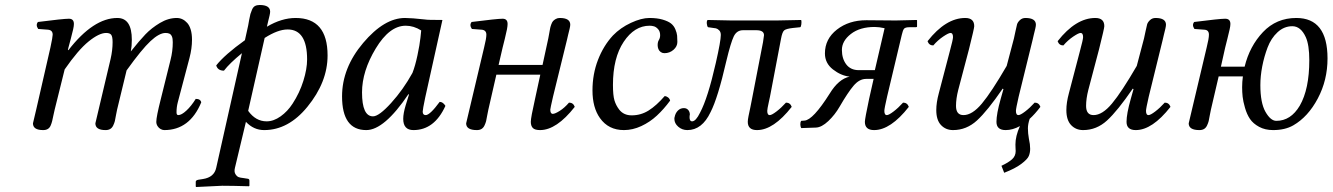

<svg xmlns="http://www.w3.org/2000/svg" viewBox="-20 -511 5337 769"><path d="M182 -321Q191 -363 191 -372Q191 -390 173 -392L133 -395Q122 -411 132 -423Q234 -436 256 -436Q276 -436 276 -415Q276 -407 273 -393.5Q270 -380 263.5 -355.5Q257 -331 254 -320L252 -311L254 -310Q354 -439 450 -439Q508 -439 508 -352Q508 -326 504 -305Q538 -348 562.5 -373.5Q587 -399 620.5 -419Q654 -439 688 -439Q700 -439 710.5 -434Q721 -429 730 -419Q739 -409 744 -392Q749 -375 749 -352Q749 -317 739 -279L692 -101Q687 -82 687 -61Q687 -50 694 -50Q707 -50 726.5 -68Q746 -86 764 -115Q783 -115 786 -101Q740 10 638 10Q631 10 623.5 6Q616 2 611 -6Q606 -14 606 -23Q606 -43 624 -114L663 -271Q672 -306 672 -342Q672 -357 668.5 -365Q665 -373 659 -376Q653 -379 643 -379Q618 -379 583 -346.5Q548 -314 487 -229L449 -72Q447 -65 444.5 -49.5Q442 -34 440 -26Q438 -18 433.5 -8.5Q429 1 421.5 5.5Q414 10 403 10Q362 10 362 -17Q362 -19 375 -72L423 -275Q431 -310 431 -342Q431 -364 425.5 -371.5Q420 -379 405 -379Q377 -379 335 -345Q293 -311 239 -233L199 -72Q197 -64 194 -49.5Q191 -35 189 -26.5Q187 -18 183 -8.5Q179 1 171.5 5.5Q164 10 153 10Q112 10 112 -17Q112 -19 125 -72Z M1049 -404Q1108 -439 1164 -439Q1292 -439 1292 -289Q1292 -182 1211 -83Q1135 10 1038 10Q996 10 965 -23L921 161Q917 177 923 186.5Q929 196 936 198.5Q943 201 954 202L973 205Q979 206 979 213V233L977 235Q909 233 870 233L766 238L764 236V217Q764 211 774 209L793 206Q838 199 846 161L949 -298Q899 -257 877 -228Q852 -228 846 -249Q880 -292 961 -350L974 -409Q975 -415 978 -431.5Q981 -448 983 -455Q985 -462 989.5 -472.5Q994 -483 1001.5 -487Q1009 -491 1020 -491Q1062 -491 1062 -464Q1062 -459 1059.5 -448Q1057 -437 1053.5 -423.5Q1050 -410 1049 -404ZM1210 -273Q1210 -393 1132 -393Q1093 -393 1040 -359L974 -67Q1004 -25 1048 -25Q1076 -25 1104 -45Q1132 -65 1152 -96Q1180 -139 1195 -187Q1210 -235 1210 -273Z M1682 -433Q1690 -431 1752 -431L1683 -120Q1673 -72 1673 -64Q1673 -50 1685 -50Q1702 -50 1741 -103Q1754 -103 1764 -87Q1720 10 1636 10Q1595 10 1595 -35Q1595 -57 1605 -90L1618 -132L1616 -134Q1519 10 1447 10Q1350 10 1350 -125Q1350 -239 1434.5 -339Q1519 -439 1602 -439Q1628 -439 1682 -433ZM1632 -219Q1643 -247 1652 -289.5Q1661 -332 1664 -360L1667 -389Q1637 -408 1605 -408Q1540 -408 1485 -317Q1430 -226 1430 -141Q1430 -45 1474 -45Q1498 -45 1546.5 -98.5Q1595 -152 1632 -219Z M1860 -72 1919 -321Q1928 -357 1928 -372Q1928 -390 1910 -392L1870 -395Q1859 -411 1869 -423Q1971 -436 1993 -436Q2013 -436 2013 -415Q2013 -407 2010.5 -393.5Q2008 -380 2002 -356Q1996 -332 1993 -320L1977 -251H2153L2176 -357Q2177 -363 2179.5 -376Q2182 -389 2183 -395.5Q2184 -402 2187.5 -412Q2191 -422 2195 -426.5Q2199 -431 2206 -435Q2213 -439 2222 -439Q2264 -439 2264 -412Q2264 -407 2261.5 -396Q2259 -385 2255.5 -371.5Q2252 -358 2251 -352L2195 -124Q2184 -76 2184 -72Q2184 -55 2194 -55Q2203 -55 2222 -67Q2241 -79 2259 -100Q2276 -100 2282 -83Q2209 10 2143 10Q2122 10 2114 1.5Q2106 -7 2106 -23Q2106 -40 2123 -115L2144 -212H1968L1936 -72Q1934 -65 1931.5 -49.5Q1929 -34 1927 -26Q1925 -18 1920.5 -8.5Q1916 1 1908.5 5.5Q1901 10 1890 10Q1847 10 1847 -17Q1847 -19 1860 -72Z M2479 10Q2417 10 2383 -38Q2353 -80 2353 -149Q2353 -214 2375 -271Q2397 -328 2435 -369Q2465 -400 2507 -419.5Q2549 -439 2581 -439Q2612 -439 2634 -432.5Q2656 -426 2667.5 -417Q2679 -408 2685 -393.5Q2691 -379 2692 -368.5Q2693 -358 2693 -343Q2693 -325 2677.5 -311.5Q2662 -298 2641 -298Q2633 -298 2626.5 -302.5Q2620 -307 2617 -314.5Q2614 -322 2614 -330Q2614 -343 2619 -351Q2624 -359 2624 -370Q2624 -385 2616 -394Q2608 -403 2599.5 -405.5Q2591 -408 2582 -408Q2521 -408 2478 -343.5Q2435 -279 2435 -171Q2435 -129 2441 -109Q2447 -89 2460 -72Q2478 -49 2510 -49Q2547 -49 2578 -68.5Q2609 -88 2642 -126Q2649 -126 2655.5 -121Q2662 -116 2664 -108Q2639 -74 2611 -48Q2583 -22 2548.5 -6Q2514 10 2479 10Z M2992 -115 3036 -342Q3040 -366 3040 -370Q3040 -390 3009 -390H2956Q2931 -390 2919 -365.5Q2907 -341 2889 -266Q2855 -118 2826 -62Q2792 10 2733 10Q2712 10 2696.5 -3.5Q2681 -17 2681 -35Q2681 -40 2682 -42Q2685 -58 2695 -68Q2705 -78 2719 -78Q2730 -78 2736.5 -70.5Q2743 -63 2743 -52Q2743 -49 2742 -48Q2740 -25 2752 -25Q2767 -25 2784 -60Q2815 -118 2847 -259Q2867 -347 2867 -371Q2867 -383 2860.5 -389.5Q2854 -396 2847.5 -397.5Q2841 -399 2823 -401Q2819 -402 2816 -402Q2812 -405 2811 -416Q2810 -427 2814 -431Q2888 -429 2910 -429H3091L3189 -431Q3191 -424 3189.5 -413.5Q3188 -403 3185 -402L3156 -399Q3129 -396 3121 -389.5Q3113 -383 3108 -355L3064 -124Q3062 -115 3059 -101Q3056 -87 3054.5 -79Q3053 -71 3053 -67Q3053 -50 3063 -50Q3071 -50 3090 -64.5Q3109 -79 3128 -100Q3145 -100 3151 -83Q3078 10 3012 10Q2975 10 2975 -23Q2975 -31 2978 -46Q2981 -61 2985.5 -82Q2990 -103 2992 -115Z M3484 -230 3523 -398Q3501 -403 3483 -403Q3424 -403 3388 -375Q3352 -347 3352 -311Q3352 -276 3369.5 -253Q3387 -230 3420 -230ZM3461 -115 3479 -195H3449Q3422 -195 3399 -168Q3376 -141 3343 -84Q3324 -51 3297.5 -26Q3271 -1 3248 0L3189 2Q3186 -3 3185.5 -12Q3185 -21 3189 -27L3202 -28Q3236 -30 3303 -136Q3339 -195 3383 -204Q3348 -208 3316 -233Q3284 -258 3284 -297Q3284 -355 3332 -392.5Q3380 -430 3450 -430L3568 -429L3652 -431L3653 -429V-405Q3653 -402 3648 -402H3623Q3606 -402 3601 -396Q3596 -390 3592 -372L3533 -124Q3522 -76 3522 -67Q3522 -50 3532 -50Q3540 -50 3559 -64.5Q3578 -79 3597 -100Q3614 -100 3620 -83Q3547 10 3481 10Q3444 10 3444 -23Q3444 -35 3461 -115Z M4129 -412Q4129 -407 4126.5 -396Q4124 -385 4120.5 -371.5Q4117 -358 4116 -352L4060 -124Q4049 -76 4049 -67Q4049 -50 4059 -50Q4067 -50 4086 -64.5Q4105 -79 4124 -100Q4141 -100 4147 -83Q4125 -54 4104 -35Q4097 -14 4097 3Q4097 23 4101 45Q4106 67 4106 85Q4106 101 4100.5 114Q4095 127 4070.5 145.5Q4046 164 4002 181L3991 153Q4019 140 4033.5 127Q4048 114 4048 94Q4048 92 4047.5 83.5Q4047 75 4047 68Q4047 34 4065 -6Q4036 10 4008 10Q3971 10 3971 -23Q3971 -55 3988 -115L3999 -154L3996 -156Q3935 -67 3893 -28.5Q3851 10 3797 10Q3768 10 3749 -10Q3730 -30 3730 -70Q3730 -100 3740 -137L3784 -305Q3797 -353 3797 -362Q3797 -379 3787 -379Q3779 -379 3757.5 -364.5Q3736 -350 3718 -329Q3701 -329 3695 -346Q3768 -439 3846 -439Q3882 -439 3882 -406Q3882 -398 3861 -314L3818 -151Q3809 -116 3809 -87Q3809 -50 3839 -50Q3874 -50 3912.5 -96Q3951 -142 4012 -247L4041 -357Q4043 -365 4047 -385Q4051 -405 4053.5 -413.5Q4056 -422 4065 -430.5Q4074 -439 4087 -439Q4129 -439 4129 -412Z M4637 -352 4581 -124Q4570 -76 4570 -67Q4570 -50 4580 -50Q4588 -50 4607 -64.5Q4626 -79 4645 -100Q4662 -100 4668 -83Q4595 10 4529 10Q4492 10 4492 -23Q4492 -55 4509 -115L4520 -154L4517 -156Q4456 -67 4414 -28.5Q4372 10 4318 10Q4289 10 4270 -10Q4251 -30 4251 -70Q4251 -100 4261 -137L4305 -305Q4318 -353 4318 -362Q4318 -379 4308 -379Q4300 -379 4278.5 -364.5Q4257 -350 4239 -329Q4222 -329 4216 -346Q4289 -439 4367 -439Q4403 -439 4403 -406Q4403 -398 4382 -314L4339 -151Q4330 -116 4330 -87Q4330 -50 4360 -50Q4395 -50 4433.5 -96Q4472 -142 4533 -247L4562 -357Q4564 -365 4568 -385Q4572 -405 4574.5 -413.5Q4577 -422 4586 -430.5Q4595 -439 4608 -439Q4650 -439 4650 -412Q4650 -407 4647.5 -396Q4645 -385 4641.5 -371.5Q4638 -358 4637 -352Z M4754 -72 4813 -321Q4822 -357 4822 -372Q4822 -391 4804 -392L4764 -395Q4753 -411 4763 -423Q4865 -436 4887 -436Q4908 -436 4908 -415Q4908 -407 4905 -393.5Q4902 -380 4896 -356Q4890 -332 4887 -320L4870 -244H4965Q4985 -326 5038.5 -382.5Q5092 -439 5172 -439Q5297 -439 5297 -277Q5297 -190 5258 -116.5Q5219 -43 5160 -9Q5127 10 5079 10Q5047 10 5023 -3Q4999 -16 4986.5 -34.5Q4974 -53 4966.5 -79Q4959 -105 4957 -123.5Q4955 -142 4955 -162Q4955 -183 4958 -205H4861L4830 -72Q4828 -65 4825.5 -49.5Q4823 -34 4821 -26Q4819 -18 4814.5 -8.5Q4810 1 4802.5 5.5Q4795 10 4784 10Q4741 10 4741 -17Q4741 -19 4754 -72ZM5028 -170Q5028 -99 5048.5 -63Q5069 -27 5092 -27Q5150 -27 5186 -88Q5224 -154 5224 -270Q5224 -331 5210 -362Q5190 -406 5156 -406Q5123 -406 5097 -382Q5071 -358 5057 -321Q5043 -284 5035.5 -245Q5028 -206 5028 -170Z"/></svg>

Font: Linux Libertine O
Style: Italic
Weight: 400
Italic angle: -12°
Designer: Philipp H. Poll
Foundry: Philipp H. Poll
Version: Version 5.1.6